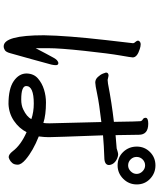

<svg xmlns="http://www.w3.org/2000/svg" viewBox="69 -906 862 1040"><g transform="rotate(90 500.0 -386.0)"><path d="M519 -70Q551 -70 573 -81Q613 -100 625 -125Q586 -138 541 -138Q446 -138 446 -97Q446 -70 519 -70ZM231 25Q171 25 171 -193Q173 -317 197 -528L214 -675Q214 -679 211.5 -683Q209 -687 204.5 -692Q200 -697 200 -704Q205 -717 220 -717Q231 -717 246 -712Q291 -698 291 -674Q291 -666 280.5 -606.5Q270 -547 255.5 -413Q241 -279 241 -216V-148Q245 -154 271 -205Q297 -256 306 -263.5Q315 -271 322 -271Q333 -271 333 -257Q333 -248 330 -234Q327 -220 300.5 -126Q274 -32 268 -10Q262 12 252 18.5Q242 25 231 25ZM876 -649Q894 -649 908 -663Q922 -677 922 -695Q922 -713 908 -727Q894 -741 876 -741Q857 -741 843.5 -727.5Q830 -714 830 -695Q830 -676 843.5 -662.5Q857 -649 876 -649ZM543 -1Q460 -1 419 -29.5Q378 -58 378 -99Q379 -138 405 -160.5Q431 -183 465.5 -193.5Q500 -204 535 -204Q602 -204 646 -190Q648 -203 648 -223L641 -504Q539 -492 490 -481.5Q441 -471 427 -471Q410 -471 397 -485Q384 -499 378.5 -513Q373 -527 373 -529Q373 -543 390 -543L413 -538L433 -540Q536 -560 640 -572Q638 -707 636.5 -715.5Q635 -724 626.5 -728.5Q618 -733 618 -745Q620 -758 650 -758Q710 -758 710 -707L712 -581L784 -587Q792 -589 800.5 -592Q809 -595 819 -595Q840 -592 856 -579Q872 -566 874 -546Q874 -520 832 -520Q770 -518 713 -513Q723 -248 723 -219Q723 -196 719 -165Q797 -134 844 -94Q872 -70 872 -51Q872 -32 863 -21.5Q854 -11 844 -6.5Q834 -2 831 -2Q816 -2 799 -24Q766 -68 696 -99Q675 -58 634.5 -30.5Q594 -3 543 -1ZM876 -592Q832 -592 803 -622.5Q774 -653 774 -696Q774 -738 803.5 -767.5Q833 -797 876 -797Q918 -797 948.5 -768Q979 -739 979 -696Q979 -653 948.5 -622.5Q918 -592 876 -592Z"/></g></svg>

Font: LXGW WenKai Mono Medium
Style: Regular
Weight: 500
Monospace: yes
Designer: LXGW / Fontworks Inc.
Foundry: LXGW / Fontworks Inc.
Version: Version 1.520; June 14, 2025